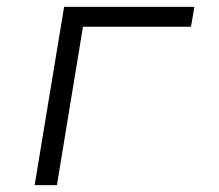

<svg xmlns="http://www.w3.org/2000/svg" viewBox="-20 -540 640 560"><path d="M81 0 167 -520H547L537 -462H222L146 0Z"/></svg>

Font: Iosevka SS04 Lt Ex Obl
Style: Regular
Weight: 300
Width: 7
Italic angle: -9°
Monospace: yes
Designer: Belleve Invis
Foundry: Belleve Invis
Version: Version 19.0.0; ttfautohint (v1.8.4)